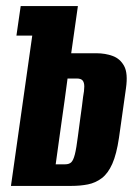

<svg xmlns="http://www.w3.org/2000/svg" viewBox="-20 -611 459 631"><path d="M16 0 86 -494H34L48 -591H236L214 -436H297Q326 -436 350.5 -427Q375 -418 388 -394Q401 -370 394 -321L371 -158Q363 -104 349 -72.5Q335 -41 314.5 -25.5Q294 -10 269 -5Q244 0 214 0ZM163 -71H194Q207 -71 214 -77.5Q221 -84 226 -103.5Q231 -123 236 -163Q239 -189 244.5 -227Q250 -265 253 -292Q257 -313 257 -326.5Q257 -340 251.5 -346.5Q246 -353 232 -353H202Q193 -284 182.5 -211.5Q172 -139 163 -71Z"/></svg>

Font: Alumni Sans ExtraBold
Style: Italic
Weight: 800
Italic angle: -8°
Designer: Robert E. Leuschke
Foundry: Robert E. Leuschke
Version: Version 1.016